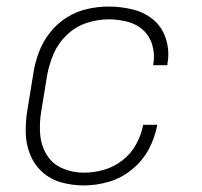

<svg xmlns="http://www.w3.org/2000/svg" viewBox="-20 -558 616 586"><path d="M236 8Q273 8 311.5 -3Q350 -14 382.5 -40.5Q415 -67 434 -102.5Q453 -138 460 -177H417Q411 -146 395.5 -117.5Q380 -89 353.5 -68.5Q327 -48 296.5 -39.5Q266 -31 236 -31Q201 -31 170 -44.5Q139 -58 122 -86.5Q105 -115 102.5 -149.5Q100 -184 106 -219L124 -329Q130 -362 144 -394.5Q158 -427 184.5 -452Q211 -477 244.5 -488Q278 -499 311 -499Q340 -499 368 -492Q396 -485 416.5 -466.5Q437 -448 445 -420Q453 -392 448 -363Q448 -361 447 -359H491V-364Q498 -401 487 -437.5Q476 -474 449 -497Q422 -520 385.5 -529Q349 -538 311 -538Q279 -538 246 -530.5Q213 -523 183.5 -504.5Q154 -486 132.5 -458.5Q111 -431 99 -399.5Q87 -368 82 -335L64 -225Q58 -190 58.5 -154.5Q59 -119 71.5 -87.5Q84 -56 108.5 -33.5Q133 -11 166.5 -1.5Q200 8 236 8Z"/></svg>

Font: Iosevka Sparkle XLtObl
Style: Regular
Weight: 200
Italic angle: -9°
Designer: Belleve Invis
Foundry: Belleve Invis
Version: Version 4.5.0; ttfautohint (v1.8.3)